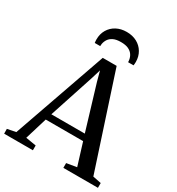

<svg xmlns="http://www.w3.org/2000/svg" viewBox="-239 -1112 1153 1250"><g transform="rotate(30 337.0 -486.5)"><path d="M47.5 -48.5 293 -748.5H397.5L626.5 -48.5L689 -36V0H429V-36L505 -48.5L453.5 -215H172.5L122 -49L200 -36V0H-16L-16.5 -36ZM438.5 -263 338.5 -594.5 318.5 -669 295.5 -593.5 187 -263ZM345 -973Q389 -973 422.2 -955Q455.5 -937 474.2 -905.2Q493 -873.5 493 -832.5Q493 -825.5 492.5 -819.5Q492 -813.5 491 -806.5H450Q450 -810.5 449.8 -815.2Q449.5 -820 448.5 -824.5Q445.5 -843.5 434.5 -860Q423.5 -876.5 402 -886.8Q380.5 -897 345 -897Q310.5 -897 289 -886.8Q267.5 -876.5 256.5 -860Q245.5 -843.5 242 -824.5Q241.5 -820 241 -815.2Q240.5 -810.5 240.5 -806.5H199.5Q198.5 -813.5 198 -819.5Q197.5 -825.5 197.5 -832.5Q197.5 -873.5 216.2 -905.2Q235 -937 268.2 -955Q301.5 -973 345 -973Z"/></g></svg>

Font: Merriweather 72pt
Style: Regular
Weight: 400
Version: Version 2.100